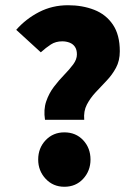

<svg xmlns="http://www.w3.org/2000/svg" viewBox="-20 -702 518 734"><path d="M152 -244Q146 -283 156.5 -314Q167 -345 186 -370Q205 -395 225.5 -416Q246 -437 260 -456Q274 -475 274 -494Q274 -512 266.5 -523Q259 -534 246 -539Q233 -544 218 -544Q193 -544 174.5 -532Q156 -520 136 -502L42 -588Q79 -630 129.5 -656Q180 -682 240 -682Q295 -682 340 -664.5Q385 -647 411.5 -608Q438 -569 438 -506Q438 -470 423.5 -443Q409 -416 387.5 -393.5Q366 -371 345.5 -349Q325 -327 312 -302Q299 -277 302 -244ZM226 12Q183 12 154.5 -18.5Q126 -49 126 -92Q126 -136 154.5 -166Q183 -196 226 -196Q270 -196 298 -166Q326 -136 326 -92Q326 -49 298 -18.5Q270 12 226 12Z"/></svg>

Font: Source Sans 3 Black
Style: Regular
Weight: 900
Designer: Paul D. Hunt
Foundry: Adobe
Version: Version 3.046;hotconv 1.0.118;makeotfexe 2.5.65603